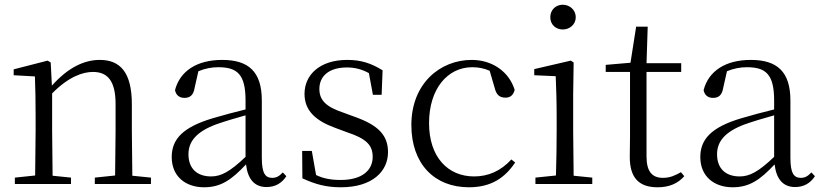

<svg xmlns="http://www.w3.org/2000/svg" viewBox="-20 -780 3487 814"><path d="M467 0H620V-27L541 -35L539 -227V-338C539 -474 489 -526 403 -526C337 -526 269 -494 200 -417L195 -515L182 -523L38 -486V-461L128 -456C130 -406 131 -353 131 -285V-227L129 -36L43 -27V0H281V-27L203 -35L201 -227V-384C271 -455 331 -475 374 -475C434 -475 470 -440 470 -339V-227L468 -36L382 -27V0Z M1110 13C1145 13 1174 -2 1194 -33L1179 -49C1163 -32 1151 -26 1134 -26C1105 -26 1090 -45 1090 -111V-354C1090 -476 1034 -526 922 -526C815 -526 743 -479 722 -398C726 -377 740 -365 762 -365C785 -365 800 -376 805 -407L821 -478C850 -490 878 -495 905 -495C985 -495 1021 -466 1021 -354V-316C976 -305 927 -292 883 -279C755 -241 708 -190 708 -114C708 -31 768 14 845 14C917 14 962 -18 1023 -83C1030 -23 1057 13 1110 13ZM1021 -115C955 -52 917 -32 875 -32C817 -32 779 -64 779 -126C779 -179 811 -221 897 -253C934 -266 978 -279 1021 -291Z M1425 14C1558 14 1625 -53 1625 -135C1625 -204 1587 -248 1486 -284L1437 -302C1365 -326 1334 -353 1334 -403C1334 -456 1373 -494 1451 -494C1483 -494 1513 -487 1544 -470L1561 -378H1598L1602 -482C1553 -512 1511 -526 1452 -526C1336 -526 1271 -463 1271 -382C1271 -309 1321 -267 1401 -238L1452 -219C1534 -192 1560 -164 1560 -115C1560 -57 1514 -17 1424 -17C1381 -17 1349 -24 1320 -38L1302 -140H1261L1262 -24C1316 1 1362 14 1425 14Z M1968 14C2061 14 2120 -25 2164 -91L2148 -104C2103 -55 2050 -32 1990 -32C1878 -32 1799 -115 1799 -258C1799 -404 1878 -495 1982 -495C2007 -495 2031 -491 2056 -480L2077 -408C2084 -379 2097 -366 2123 -366C2143 -366 2156 -376 2162 -399C2138 -477 2066 -526 1980 -526C1846 -526 1724 -426 1724 -250C1724 -85 1822 14 1968 14Z M2366 -655C2395 -655 2421 -676 2421 -707C2421 -738 2395 -760 2366 -760C2336 -760 2313 -738 2313 -707C2313 -676 2336 -655 2366 -655ZM2336 0H2491V-27L2412 -35L2410 -227V-378L2412 -515L2400 -523L2245 -487V-461L2336 -457C2338 -407 2340 -352 2340 -285V-227C2340 -173 2339 -91 2337 -36L2250 -27V0Z M2768 14C2817 14 2854 -2 2881 -33L2867 -50C2840 -35 2820 -26 2790 -26C2745 -26 2721 -53 2721 -116V-475H2868V-512H2721L2726 -667H2677L2653 -514L2548 -505V-475H2651V-201C2651 -165 2650 -146 2650 -115C2650 -28 2687 14 2768 14Z M3351 13C3386 13 3415 -2 3435 -33L3420 -49C3404 -32 3392 -26 3375 -26C3346 -26 3331 -45 3331 -111V-354C3331 -476 3275 -526 3163 -526C3056 -526 2984 -479 2963 -398C2967 -377 2981 -365 3003 -365C3026 -365 3041 -376 3046 -407L3062 -478C3091 -490 3119 -495 3146 -495C3226 -495 3262 -466 3262 -354V-316C3217 -305 3168 -292 3124 -279C2996 -241 2949 -190 2949 -114C2949 -31 3009 14 3086 14C3158 14 3203 -18 3264 -83C3271 -23 3298 13 3351 13ZM3262 -115C3196 -52 3158 -32 3116 -32C3058 -32 3020 -64 3020 -126C3020 -179 3052 -221 3138 -253C3175 -266 3219 -279 3262 -291Z"/></svg>

Font: Noto Serif CJK TC Light
Style: Regular
Weight: 300
Designer: Ryoko NISHIZUKA 西塚涼子 (kana & ideographs); Frank Grießhammer (Latin, Greek & Cyrillic); Wenlong ZHANG 张文龙 (bopomofo); San
Foundry: Adobe
Version: Version 2.001;hotconv 1.1.0;makeotfexe 2.6.0